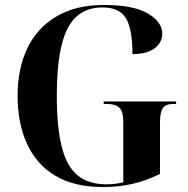

<svg xmlns="http://www.w3.org/2000/svg" viewBox="-20 -744 759 774"><path d="M396 10Q279 10 203 -35.5Q127 -81 89 -164Q51 -247 51 -358Q51 -468 90.5 -550Q130 -632 208 -678Q286 -724 399 -724Q517 -724 575.5 -690Q634 -656 634 -608Q634 -573 603.5 -549.5Q573 -526 514 -526Q514 -626 488 -670Q462 -714 393 -714Q297 -714 253 -630.5Q209 -547 209 -358Q209 -231 229 -152Q249 -73 293 -37Q337 -1 408 -1Q426 -1 443.5 -3Q461 -5 477 -9V-254Q477 -294 461.5 -309.5Q446 -325 411 -325H398V-335H690V-325H679Q649 -325 637 -309Q625 -293 625 -250V-43Q571 -16 515 -3Q459 10 396 10Z"/></svg>

Font: Noto Serif Display SemiCondensed
Style: Bold
Weight: 700
Width: 4
Designer: Monotype Design Team
Foundry: Monotype Imaging Inc.
Version: Version 2.009